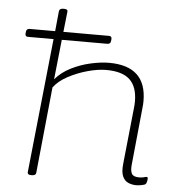

<svg xmlns="http://www.w3.org/2000/svg" viewBox="-53 -803 804 859"><g transform="rotate(5 348.5 -373.0)"><path d="M589 6Q573 6 556 -0.5Q539 -7 529.5 -26.5Q520 -46 524 -84L550 -335Q551 -343 551.5 -351.5Q552 -360 552 -367Q552 -432 518.5 -464Q485 -496 412 -496Q374 -496 327.5 -483Q281 -470 240.5 -448Q200 -426 179 -397L140 -10Q139 2 121 2H117Q101 2 102 -10L165 -613H50Q37 -613 38 -627L39 -635Q40 -649 55 -649H169L178 -740Q180 -752 196 -752H201Q218 -752 216 -740L206 -649H411Q424 -649 423 -635L422 -627Q421 -613 406 -613H202L183 -434Q211 -467 253 -488Q295 -509 340.5 -519Q386 -529 422 -529Q590 -529 590 -372Q590 -365 589.5 -356.5Q589 -348 588 -340L562 -80Q560 -55 567.5 -42.5Q575 -30 600 -30Q614 -30 621.5 -32.5Q629 -35 634 -35Q639 -35 639 -28Q639 -21 637 -13.5Q635 -6 632 -3Q628 1 614 3.5Q600 6 589 6Z"/></g></svg>

Font: Asap Expanded Expanded Thin
Style: Italic
Weight: 100
Width: 7
Italic angle: -6°
Designer: Pablo Cosgaya
Foundry: Omnibus-Type
Version: Version 3.001; ttfautohint (v1.8.4.7-5d5b)